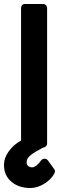

<svg xmlns="http://www.w3.org/2000/svg" viewBox="-24 -743 318 966"><path d="M248 107Q253 112 252.5 118.5Q252 125 250 129Q232 162 197 182.5Q162 203 129 203Q71 203 33.5 171.5Q-4 140 -4 86Q-4 52 20 18.5Q44 -15 82 -36V-702Q82 -711 87 -717Q92 -723 101 -723H192Q201 -723 207 -717Q213 -711 213 -702V-21Q213 -13 207 -7Q201 -1 192 0Q153 20 131.5 36.5Q110 53 110 73Q110 86 118 92.5Q126 99 138 99Q147 99 159.5 89.5Q172 80 183 64Q189 56 199.5 55.5Q210 55 217 64Z"/></svg>

Font: Stadtwerke
Style: Bold
Weight: 700
Designer: Santiago Orozco
Foundry: Typemade
Version: Version 1.003